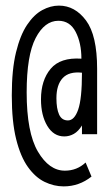

<svg xmlns="http://www.w3.org/2000/svg" viewBox="-20 -653 390 684"><path d="M207 11Q172 11 139 -5Q106 -21 79.5 -58Q53 -95 37.5 -157.5Q22 -220 22 -313Q22 -405 37 -466.5Q52 -528 76.5 -564.5Q101 -601 130.5 -617Q160 -633 190 -633Q247 -633 286.5 -580Q326 -527 326 -408V-175H272V-206Q259 -185 243 -176Q227 -167 209 -167Q171 -167 148.5 -204.5Q126 -242 126 -299Q126 -367 160.5 -408Q195 -449 270 -444Q270 -500 249.5 -539.5Q229 -579 188 -579Q139 -579 107 -517.5Q75 -456 75 -324Q75 -181 115 -113Q155 -45 211 -45Q254 -45 285 -74L306 -24Q262 11 207 11ZM222 -224Q245 -224 258.5 -262.5Q272 -301 272 -394Q226 -399 203.5 -375Q181 -351 181 -303Q181 -266 190.5 -245Q200 -224 222 -224Z"/></svg>

Font: Inconsolata ExtraCondensed
Style: Regular
Weight: 400
Width: 2
Monospace: yes
Designer: Raph Levien, Cyreal, Brenton Simpson
Foundry: Raph Levien, Cyreal, Google
Version: Version 3.001; ttfautohint (v1.8.2.53-6de2)